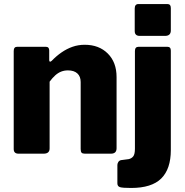

<svg xmlns="http://www.w3.org/2000/svg" viewBox="-20 -762 915 952"><path d="M72 0Q48 0 48 -23V-509Q48 -530 65 -530H207Q224 -530 224 -512V-464Q224 -458 227 -456.5Q230 -455 236 -460Q259 -484 285 -502Q311 -520 339.5 -530Q368 -540 400 -540Q471 -540 514.5 -496.5Q558 -453 558 -380V-27Q558 0 530 0H401Q389 0 384.5 -5Q380 -10 380 -23V-355Q380 -383 363.5 -398Q347 -413 317 -413Q299 -413 283.5 -407Q268 -401 254 -388.5Q240 -376 226 -357V-26Q226 0 196 0H72ZM827 -18Q827 76 779.5 123Q732 170 630 170Q588 170 575 166Q562 162 562 147V56Q562 49 566.5 41.5Q571 34 580 32L618 27Q632 24 640.5 13.5Q649 3 649 -25V-509Q649 -530 667 -530H810Q827 -530 827 -511V-18ZM827 -611Q827 -584 798 -584H673Q648 -584 648 -608V-720Q648 -742 667 -742H810Q827 -742 827 -722Z"/></svg>

Font: Libre Franklin ExtraBold
Style: Regular
Weight: 800
Designer: Pablo Impallari, Rodrigo Fuenzalida, Nhung Nguyen
Foundry: Impallari Type
Version: Version 3.000